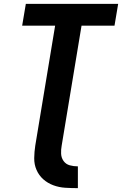

<svg xmlns="http://www.w3.org/2000/svg" viewBox="-20 -755 633 996"><path d="M384 221V108Q362 108 342 102.5Q322 97 310 80.5Q298 64 297 42.5Q296 21 300 0L403 -622H574L593 -735H114L95 -622H266L163 0Q158 32 157.5 65Q157 98 169.5 126.5Q182 155 204.5 175Q227 195 256.5 206Q286 217 318.5 219Q351 221 383 221Z"/></svg>

Font: Iosevka Sparkle Extrabold
Style: Italic
Weight: 800
Italic angle: -9°
Designer: Belleve Invis
Foundry: Belleve Invis
Version: Version 4.5.0; ttfautohint (v1.8.3)